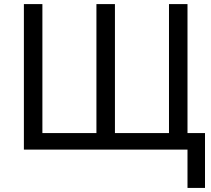

<svg xmlns="http://www.w3.org/2000/svg" viewBox="-20 -734 1037 942"><path d="M899.9 -81.1H985.8V188H899.9V0H97.2V-713.9H188V-81.1H453.1V-713.9H543.9V-81.1H809.1V-713.9H899.9Z"/></svg>

Font: WenQuanYi Micro Hei
Style: Regular
Weight: 400
Foundry: Ascender Corporation
Version: Version 0.2.0-beta